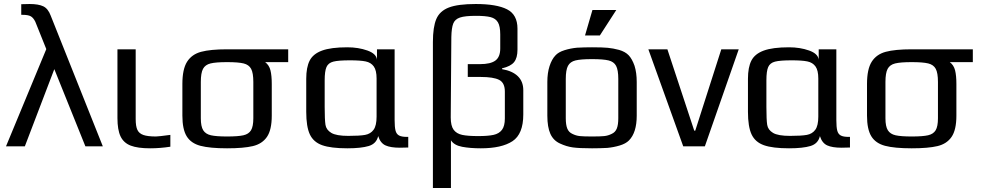

<svg xmlns="http://www.w3.org/2000/svg" viewBox="-20 -730 4904 958"><path d="M406 0 251 -385 104 0H10L211 -485L156 -622Q146 -642 133 -649Q120 -656 93 -656H86V-709Q99 -710 128 -710Q172 -710 196 -698.5Q220 -687 233 -652L493 0Z M566 -141V-484H657V-136Q657 -100 665.5 -82Q674 -64 695.5 -56.5Q717 -49 758 -49Q771 -49 830 -57V2Q779 10 729 10Q667 10 632 -3.5Q597 -17 581.5 -49.5Q566 -82 566 -141Z M890 -153V-311Q890 -385 913.5 -422Q937 -459 983.5 -471.5Q1030 -484 1113 -484H1418V-420H1303Q1323 -405 1329.5 -379Q1336 -353 1336 -311V-153Q1336 -82 1312 -47Q1288 -12 1241.5 -1Q1195 10 1113 10Q1027 10 980 -2.5Q933 -15 911.5 -50Q890 -85 890 -153ZM1244 -140V-321Q1244 -366 1233 -386.5Q1222 -407 1195.5 -413.5Q1169 -420 1113 -420Q1057 -420 1030.5 -413.5Q1004 -407 993 -386.5Q982 -366 982 -321V-140Q982 -99 994 -80Q1006 -61 1032.5 -55Q1059 -49 1113 -49Q1168 -49 1194.5 -55Q1221 -61 1232.5 -80Q1244 -99 1244 -140Z M1508 -172V-337Q1508 -394 1525 -427.5Q1542 -461 1586.5 -477.5Q1631 -494 1713 -494Q1768 -494 1813 -478Q1858 -462 1861 -432V-484H1949V-131Q1949 -96 1953.5 -78.5Q1958 -61 1971 -54Q1984 -47 2010 -47H2017V6Q2004 7 1975 7Q1929 7 1903.5 -4.5Q1878 -16 1867 -51Q1858 -13 1820 -1.5Q1782 10 1713 10Q1631 10 1587.5 -5.5Q1544 -21 1526 -59.5Q1508 -98 1508 -172ZM1859 -148V-338Q1859 -379 1845 -398.5Q1831 -418 1804.5 -423.5Q1778 -429 1726 -429Q1668 -429 1643 -422.5Q1618 -416 1609 -395.5Q1600 -375 1600 -329V-197Q1600 -132 1604 -107Q1608 -82 1633 -67Q1658 -52 1718 -52Q1775 -52 1802 -57Q1829 -62 1844 -82.5Q1859 -103 1859 -148Z M2140 -520Q2140 -595 2157 -635Q2174 -675 2219.5 -692.5Q2265 -710 2354 -710Q2458 -710 2510 -683.5Q2562 -657 2562 -587V-482Q2562 -441 2545 -420Q2528 -399 2485 -389V-385Q2537 -376 2564 -349.5Q2591 -323 2591 -280V-159Q2591 -61 2537 -25.5Q2483 10 2379 10Q2326 10 2286 2.5Q2246 -5 2230 -30V208H2140ZM2499 -139V-273Q2499 -317 2470.5 -331.5Q2442 -346 2379 -346H2314V-410H2375Q2428 -410 2452 -428Q2476 -446 2476 -488V-558Q2476 -599 2464.5 -618.5Q2453 -638 2428 -644.5Q2403 -651 2354 -651Q2300 -651 2275 -642.5Q2250 -634 2241.5 -612.5Q2233 -591 2232 -545L2229 -144Q2229 -102 2243.5 -82.5Q2258 -63 2286 -57Q2314 -51 2366 -51Q2415 -51 2442.5 -57Q2470 -63 2484.5 -82Q2499 -101 2499 -139Z M2711 0ZM2774 -14Q2741 -29 2726 -62.5Q2711 -96 2711 -153V-321Q2711 -366 2722 -400Q2733 -434 2751 -453Q2766 -470 2796.5 -479.5Q2827 -489 2859 -492Q2895 -494 2934 -494Q2986 -494 3012.5 -491.5Q3039 -489 3069 -481Q3100 -472 3117 -454Q3134 -436 3146 -402Q3157 -367 3157 -321V-153Q3157 -68 3118 -29Q3102 -13 3072 -4Q3042 5 3010 8Q2972 10 2934 10Q2870 10 2838 5.5Q2806 1 2774 -14ZM3032 -62Q3050 -70 3057.5 -88.5Q3065 -107 3065 -140V-336Q3065 -381 3054 -401.5Q3043 -422 3016.5 -428.5Q2990 -435 2934 -435Q2878 -435 2851.5 -428.5Q2825 -422 2814 -401.5Q2803 -381 2803 -336V-140Q2803 -107 2810.5 -88.5Q2818 -70 2836 -62Q2854 -53 2873 -51Q2892 -49 2934 -49Q2976 -49 2995 -51Q3014 -53 3032 -62ZM2936 -680H3055L2973 -553H2899Z M3215 0ZM3215 -484H3310L3444 -78H3449L3579 -484H3666L3497 0H3389Z M3712 -172V-337Q3712 -394 3729 -427.5Q3746 -461 3790.5 -477.5Q3835 -494 3917 -494Q3972 -494 4017 -478Q4062 -462 4065 -432V-484H4153V-131Q4153 -96 4157.5 -78.5Q4162 -61 4175 -54Q4188 -47 4214 -47H4221V6Q4208 7 4179 7Q4133 7 4107.5 -4.5Q4082 -16 4071 -51Q4062 -13 4024 -1.5Q3986 10 3917 10Q3835 10 3791.5 -5.5Q3748 -21 3730 -59.5Q3712 -98 3712 -172ZM4063 -148V-338Q4063 -379 4049 -398.5Q4035 -418 4008.5 -423.5Q3982 -429 3930 -429Q3872 -429 3847 -422.5Q3822 -416 3813 -395.5Q3804 -375 3804 -329V-197Q3804 -132 3808 -107Q3812 -82 3837 -67Q3862 -52 3922 -52Q3979 -52 4006 -57Q4033 -62 4048 -82.5Q4063 -103 4063 -148Z M4306 -153V-311Q4306 -385 4329.5 -422Q4353 -459 4399.5 -471.5Q4446 -484 4529 -484H4834V-420H4719Q4739 -405 4745.5 -379Q4752 -353 4752 -311V-153Q4752 -82 4728 -47Q4704 -12 4657.5 -1Q4611 10 4529 10Q4443 10 4396 -2.5Q4349 -15 4327.5 -50Q4306 -85 4306 -153ZM4660 -140V-321Q4660 -366 4649 -386.5Q4638 -407 4611.5 -413.5Q4585 -420 4529 -420Q4473 -420 4446.5 -413.5Q4420 -407 4409 -386.5Q4398 -366 4398 -321V-140Q4398 -99 4410 -80Q4422 -61 4448.5 -55Q4475 -49 4529 -49Q4584 -49 4610.5 -55Q4637 -61 4648.5 -80Q4660 -99 4660 -140Z"/></svg>

Font: Play
Style: Regular
Weight: 400
Designer: Jonas Hecksher (Cyrillic expansion: Cyreal)
Foundry: Jonas Hecksher, Playtype, e-types AS
Version: Version 2.101; ttfautohint (v1.5.65-e2d9)